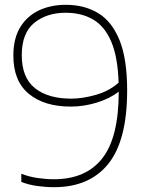

<svg xmlns="http://www.w3.org/2000/svg" viewBox="-20 -769 622 798"><path d="M253.5 -749Q331.5 -749 388.8 -714Q446 -679 477.2 -601Q508.5 -523 508.5 -393.5Q508.5 -186 430.5 -88.5Q352.5 9 204.5 9Q170 9 134.2 4Q98.5 -1 68.5 -13V-47Q99.5 -34.5 136 -29.2Q172.5 -24 204 -24Q337 -24 405.2 -111Q473.5 -198 473.5 -388Q436 -359 382.2 -342.5Q328.5 -326 274 -326Q164 -326 99.8 -379Q35.5 -432 35.5 -538Q35.5 -609 64 -655.8Q92.5 -702.5 141.8 -725.8Q191 -749 253.5 -749ZM276 -359Q323 -359 378.5 -374.8Q434 -390.5 473 -425.5Q469.5 -533 442 -596.8Q414.5 -660.5 366.5 -688.2Q318.5 -716 253 -716Q174 -716 122.2 -673.8Q70.5 -631.5 70.5 -539.5Q70.5 -446.5 125 -402.8Q179.5 -359 276 -359Z"/></svg>

Font: Encode Sans SmExp Th
Style: Regular
Weight: 100
Width: 6
Designer: Multiple Designers
Foundry: Impallari Type
Version: Version 3.002; ttfautohint (v1.8.3) -l 8 -r 50 -G 200 -x 14 